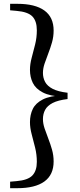

<svg xmlns="http://www.w3.org/2000/svg" viewBox="-20 -810 418 1006"><path d="M334 -324V-291Q284 -285 256 -270.5Q228 -256 216.5 -234.5Q205 -213 205 -186Q205 -163 213.5 -137.5Q222 -112 233 -84Q244 -56 252.5 -26Q261 4 261 36Q261 106 212.5 141Q164 176 71 176H33V142L67 139Q126 134 149.5 109.5Q173 85 173 38Q173 0 164 -36.5Q155 -73 146 -106.5Q137 -140 137 -170Q137 -209 152 -239.5Q167 -270 204.5 -289Q242 -308 309 -311V-303Q242 -306 204.5 -325.5Q167 -345 152 -375.5Q137 -406 137 -444Q137 -474 146 -507.5Q155 -541 164 -577Q173 -613 173 -651Q173 -700 149.5 -724Q126 -748 67 -753L33 -756V-790H71Q164 -790 212.5 -755Q261 -720 261 -650Q261 -618 252.5 -588Q244 -558 233 -530Q222 -502 213.5 -476.5Q205 -451 205 -428Q205 -402 216.5 -380.5Q228 -359 256 -344.5Q284 -330 334 -324Z"/></svg>

Font: Noto Serif TC SemiBold
Style: Regular
Weight: 600
Version: Version 2.002-H1;hotconv 1.1.0;makeotfexe 2.6.0